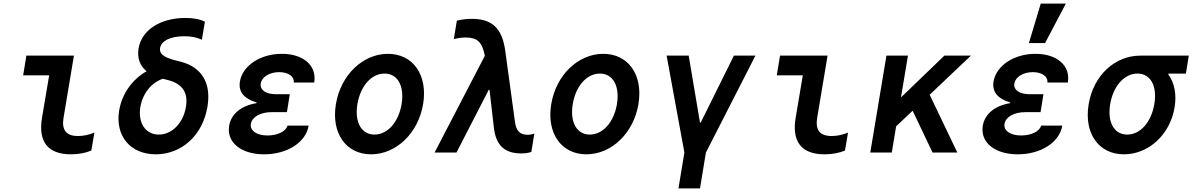

<svg xmlns="http://www.w3.org/2000/svg" viewBox="-20 -850 6645 1070"><path d="M392 -540H127L109 -430H254L214 -193C192 -60 247 10 375 10C416 10 456 3 489 -11L506 -111C474 -98 443 -92 415 -92C349 -92 323 -125 334 -193Z M1007 -648C1045 -648 1075 -642 1105 -629L1122 -729C1094 -743 1059 -750 1014 -750C872 -750 769 -682 752 -579C744 -527 759 -484 797 -453C718 -408 660 -329 644 -234C621 -93 706 10 848 10C993 10 1110 -97 1136 -255C1158 -385 1106 -474 991 -505L949 -516C891 -532 867 -551 872 -582C879 -623 930 -648 1007 -648ZM888 -411 919 -403C997 -382 1030 -333 1016 -253C1001 -164 938 -100 865 -100C791 -100 748 -165 762 -253C775 -330 825 -391 888 -411Z M1617 -390H1731C1747 -484 1671 -550 1551 -550C1430 -550 1332 -484 1317 -396C1308 -340 1337 -301 1410 -279L1409 -275C1324 -261 1268 -215 1257 -149C1242 -57 1323 10 1452 10C1581 10 1685 -57 1700 -150H1582C1574 -118 1527 -95 1471 -95C1410 -95 1372 -122 1378 -160C1385 -199 1432 -225 1494 -225H1579L1595 -325H1518C1461 -325 1427 -349 1433 -385C1439 -421 1482 -448 1536 -448C1586 -448 1621 -424 1617 -390Z M2048 10C2188 10 2311 -108 2338 -270C2365 -432 2282 -550 2142 -550C2002 -550 1879 -432 1852 -270C1825 -108 1908 10 2048 10ZM2067 -100C1994 -100 1955 -169 1972 -271C1989 -371 2050 -440 2123 -440C2196 -440 2235 -371 2218 -269C2201 -169 2140 -100 2067 -100Z M2402 0H2524L2704 -350H2708L2732 -141C2743 -41 2791 5 2885 5C2904 5 2921 3 2941 -3L2958 -106C2946 -101 2933 -99 2920 -99C2878 -99 2857 -120 2850 -170L2795 -572C2777 -695 2720 -745 2609 -745C2582 -745 2556 -742 2526 -735L2509 -632C2532 -638 2553 -641 2575 -641C2639 -641 2667 -616 2681 -543L2682 -539Z M3248 10C3388 10 3511 -108 3538 -270C3565 -432 3482 -550 3342 -550C3202 -550 3079 -432 3052 -270C3025 -108 3108 10 3248 10ZM3267 -100C3194 -100 3155 -169 3172 -271C3189 -371 3250 -440 3323 -440C3396 -440 3435 -371 3418 -269C3401 -169 3340 -100 3267 -100Z M3761 200H3881L3914 0L4190 -540H4070L3885 -167H3881L3818 -540H3695L3794 0Z M4592 -540H4327L4309 -430H4454L4414 -193C4392 -60 4447 10 4575 10C4616 10 4656 3 4689 -11L4706 -111C4674 -98 4643 -92 4615 -92C4549 -92 4523 -125 4534 -193Z M4830 0H4950L4974 -146L5066 -233L5177 0H5315L5161 -322L5391 -540H5243L5001 -307L5040 -540H4920Z M5817 -390H5931C5947 -484 5871 -550 5751 -550C5630 -550 5532 -484 5517 -396C5508 -340 5537 -301 5610 -279L5609 -275C5524 -261 5468 -215 5457 -149C5442 -57 5523 10 5652 10C5781 10 5885 -57 5900 -150H5782C5774 -118 5727 -95 5671 -95C5610 -95 5572 -122 5578 -160C5585 -199 5632 -225 5694 -225H5779L5795 -325H5718C5661 -325 5627 -349 5633 -385C5639 -421 5682 -448 5736 -448C5786 -448 5821 -424 5817 -390ZM5920 -830H5780L5714 -610H5804Z M6262 -100C6189 -100 6150 -169 6167 -270C6184 -371 6246 -440 6319 -440C6392 -440 6430 -371 6413 -270C6396 -169 6335 -100 6262 -100ZM6244 10C6380 10 6501 -99 6526 -252C6538 -325 6525 -389 6491 -435L6492 -440H6589L6605 -540H6335C6195 -540 6074 -432 6047 -269C6020 -108 6102 10 6244 10Z"/></svg>

Font: CommitMono
Style: Bold Italic
Weight: 700
Monospace: yes
Designer: Eigil Nikolajsen
Foundry: Eigil Nikolajsen
Version: Version 1.143